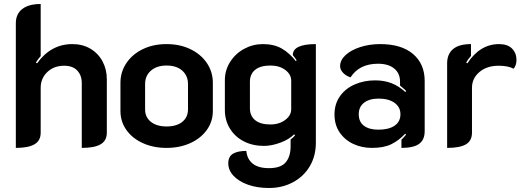

<svg xmlns="http://www.w3.org/2000/svg" viewBox="-20 -729 2624 958"><path d="M59 -613Q59 -659 91 -684Q123 -709 183 -709V-449Q170 -435 159 -417L165 -413Q234 -509 341 -509Q392 -509 431 -486Q470 -463 491.5 -423Q513 -383 513 -333V-67Q513 -27 482 -9Q451 9 388 9V-315Q388 -353 365.5 -377Q343 -401 300 -401Q249 -401 216 -369.5Q183 -338 183 -291V-67Q183 -27 152 -9Q121 9 59 9Z M581 -175V-316Q581 -370 610.5 -414Q640 -458 692 -483.5Q744 -509 811 -509Q878 -509 930.5 -483.5Q983 -458 1012.5 -414Q1042 -370 1042 -316V-175Q1042 -122 1011.5 -80Q981 -38 928.5 -14.5Q876 9 811 9Q746 9 693.5 -14.5Q641 -38 611 -80Q581 -122 581 -175ZM918 -183V-310Q918 -351 889.5 -376.5Q861 -402 811 -402Q762 -402 733 -376.5Q704 -351 704 -310V-183Q704 -144 733 -121Q762 -98 811 -98Q861 -98 889.5 -121Q918 -144 918 -183Z M1119 86Q1119 52 1142.5 38Q1166 24 1209 24Q1213 65 1241 87.5Q1269 110 1322 110Q1381 110 1405.5 81Q1430 52 1430 1V-33Q1445 -44 1452 -54L1448 -59Q1422 -33 1378.5 -17Q1335 -1 1297 -1Q1241 -1 1197 -23.5Q1153 -46 1127.5 -87Q1102 -128 1102 -180V-329Q1102 -379 1128.5 -420.5Q1155 -462 1198.5 -485.5Q1242 -509 1292 -509Q1347 -509 1385.5 -487Q1424 -465 1456 -424L1460 -428Q1455 -437 1441 -454Q1441 -509 1556 -509V-17Q1556 49 1526 100Q1496 151 1442.5 180Q1389 209 1322 209Q1263 209 1217 192.5Q1171 176 1145 148Q1119 120 1119 86ZM1433 -184V-326Q1433 -358 1403.5 -380Q1374 -402 1329 -402Q1280 -402 1253.5 -381Q1227 -360 1227 -321V-189Q1227 -151 1253 -129.5Q1279 -108 1329 -108Q1373 -108 1403 -130.5Q1433 -153 1433 -184Z M1649 -158Q1649 -210 1676 -248.5Q1703 -287 1749.5 -307.5Q1796 -328 1852 -328Q1898 -328 1934.5 -313.5Q1971 -299 2002 -270L2007 -275Q1998 -284 1976 -302V-322Q1976 -363 1947 -387Q1918 -411 1866 -411Q1773 -411 1729 -343Q1707 -350 1692 -365.5Q1677 -381 1677 -399Q1677 -429 1704 -454Q1731 -479 1777 -494Q1823 -509 1877 -509Q1983 -509 2041 -459.5Q2099 -410 2099 -325V-75Q2099 -31 2071 -11Q2043 9 1983 9V-32Q2000 -49 2006 -57L2002 -62Q1969 -27 1931.5 -9Q1894 9 1836 9Q1785 9 1742.5 -11Q1700 -31 1674.5 -68.5Q1649 -106 1649 -158ZM1978 -159Q1978 -195 1948.5 -216Q1919 -237 1869 -237Q1823 -237 1796.5 -216.5Q1770 -196 1770 -159Q1770 -121 1796 -101.5Q1822 -82 1868 -82Q1920 -82 1949 -102Q1978 -122 1978 -159Z M2335 -291V-67Q2335 -27 2305 -9Q2275 9 2211 9V-413Q2211 -459 2240.5 -484Q2270 -509 2330 -509V-450Q2315 -433 2306 -417L2312 -413Q2375 -509 2470 -509Q2513 -509 2535 -486.5Q2557 -464 2557 -430Q2557 -404 2543 -386Q2516 -401 2468 -401Q2409 -401 2372 -369.5Q2335 -338 2335 -291Z"/></svg>

Font: K2D
Style: Bold
Weight: 700
Designer: Katatrad Aksorn Co.,Ltd.
Foundry: Cadson Demak Co.,Ltd.
Version: Version 1.000; ttfautohint (v1.6)